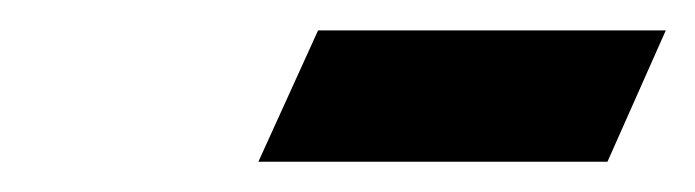

<svg xmlns="http://www.w3.org/2000/svg" viewBox="-20 -525 460 127"><path d="M150.9 -418 190.4 -504.9H420.4L381.8 -418Z"/></svg>

Font: Linux Libertine Display Slanted O
Style: Slanted
Weight: 400
Designer: Philipp H. Poll
Foundry: Philipp H. Poll
Version: Version 5.0.9